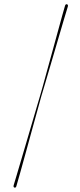

<svg xmlns="http://www.w3.org/2000/svg" viewBox="-20 -754 374 894"><path d="M172 -304.5Q167.5 -288 156.2 -247.2Q145 -206.5 130.2 -153.2Q115.5 -100 100.8 -46.2Q86 7.5 74 50.5Q62 93.5 56 113.5Q53.5 121 47.5 119.5Q41.5 117.5 43.5 109Q48 95 57.2 63.2Q66.5 31.5 79 -10.5Q91.5 -52.5 104.8 -98Q118 -143.5 130.5 -185.5Q143 -227.5 152.2 -259.5Q161.5 -291.5 166 -306Q170.5 -320.5 179.5 -353.2Q188.5 -386 200.2 -428.8Q212 -471.5 224.8 -517.8Q237.5 -564 249.2 -606.8Q261 -649.5 269.8 -681.8Q278.5 -714 283 -728Q286 -736 292 -734Q298 -732 296 -724Q289.5 -704 276.8 -660.5Q264 -617 248.2 -563Q232.5 -509 216.8 -455.8Q201 -402.5 189 -361.5Q177 -320.5 172 -304.5Z"/></svg>

Font: Fraunces 144pt S000 Light
Style: Regular
Weight: 300
Version: Version 1.000; ttfautohint (v1.8.3)